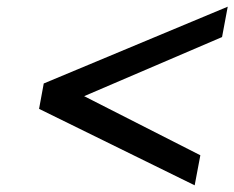

<svg xmlns="http://www.w3.org/2000/svg" viewBox="-20 -591 702 575"><path d="M111 -341 662 -571 645 -480 232 -303 580 -126 563 -36 97 -265Z"/></svg>

Font: Involve Medium Oblique
Style: Italic
Weight: 500
Italic angle: -10.5°
Designer: Stefan Peev
Foundry: Context Ltd.
Version: Version 1.001